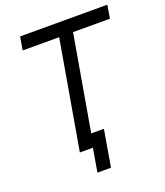

<svg xmlns="http://www.w3.org/2000/svg" viewBox="-151 -801 891 1038"><g transform="rotate(-20 295.0 -282.5)"><path d="M177 0H252L229 135H307L343 -76H270L365 -624H577L590 -700H88L75 -624H285Z"/></g></svg>

Font: Fixel Display 20240404
Style: Italic
Weight: 400
Italic angle: -10°
Designer: AlfaBravo + MacPaw
Foundry: Kyrylo Tkachov, Marchela Mozhyna, Serhii Makarenko, Maria Weinstein, Zakhar Kryvoshyya
Version: Version 1.211;Glyphs 3.2 (3225)